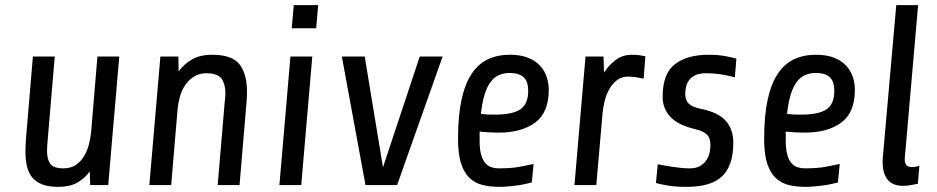

<svg xmlns="http://www.w3.org/2000/svg" viewBox="-20 -720 3646 747"><path d="M193 -500 165 -170Q164 -159 163.5 -149.5Q163 -140 163 -131Q163 -102 175 -83.5Q187 -65 227 -65Q256 -65 276 -79Q296 -93 308.5 -115Q321 -137 327 -162.5Q333 -188 335 -211L359 -500H444L401 0H331L329 -53Q309 -25 280 -9Q251 7 207 7Q169 7 144.5 -2.5Q120 -12 105.5 -29.5Q91 -47 85 -72.5Q79 -98 79 -130Q79 -142 79.5 -154Q80 -166 81 -180L108 -500Z M561 0 604 -500H674L675 -442Q697 -472 728 -489.5Q759 -507 805 -507Q883 -507 912 -469.5Q941 -432 941 -363Q941 -353 940.5 -342Q940 -331 939 -320L912 0H827L854 -320Q855 -328 856 -339.5Q857 -351 857 -358Q857 -392 842 -413.5Q827 -435 783 -435Q755 -435 734.5 -422Q714 -409 700.5 -389Q687 -369 680 -344Q673 -319 671 -296L646 0Z M1115 -610 1123 -700H1218L1210 -610ZM1067 0 1110 -500H1195L1152 0Z M1525 0H1402L1310 -500H1399L1470 -69L1613 -500H1702Z M2115 -370Q2115 -282 2062 -243Q2009 -204 1920 -204Q1900 -204 1883.5 -205Q1867 -206 1846 -208V-172Q1846 -138 1852.5 -116.5Q1859 -95 1869.5 -84Q1880 -73 1893 -69Q1906 -65 1920 -65Q1969 -65 2001 -71Q2033 -77 2056 -82L2049 -10Q2037 -7 2021 -3.5Q2005 0 1988 2Q1971 4 1954.5 5.5Q1938 7 1924 7Q1888 7 1858.5 0Q1829 -7 1807.5 -27Q1786 -47 1774 -83.5Q1762 -120 1762 -179Q1762 -269 1775.5 -331.5Q1789 -394 1815 -433Q1841 -472 1878.5 -489.5Q1916 -507 1963 -507Q2005 -507 2034 -495.5Q2063 -484 2081 -464.5Q2099 -445 2107 -420.5Q2115 -396 2115 -370ZM1962 -436Q1940 -436 1921.5 -428Q1903 -420 1889 -401.5Q1875 -383 1865.5 -352.5Q1856 -322 1851 -277Q1866 -275 1878.5 -274.5Q1891 -274 1905 -274Q1975 -274 2005 -295Q2035 -316 2035 -366Q2035 -380 2032 -393Q2029 -406 2021 -415.5Q2013 -425 1999 -430.5Q1985 -436 1962 -436Z M2484 -414Q2471 -417 2454.5 -419.5Q2438 -422 2424 -422Q2399 -422 2381 -408.5Q2363 -395 2351 -374Q2339 -353 2332.5 -327Q2326 -301 2324 -276L2300 0H2215L2258 -500H2328L2330 -438Q2350 -468 2376.5 -487.5Q2403 -507 2439 -507Q2457 -507 2468.5 -505Q2480 -503 2491 -501Z M2833 -165Q2833 -76 2790 -34.5Q2747 7 2651 7Q2608 7 2578.5 2Q2549 -3 2532 -8L2539 -81Q2548 -79 2562 -76.5Q2576 -74 2592.5 -71.5Q2609 -69 2627.5 -67Q2646 -65 2664 -65Q2688 -65 2703.5 -74Q2719 -83 2728 -96.5Q2737 -110 2740.5 -125.5Q2744 -141 2744 -155Q2744 -182 2731.5 -195.5Q2719 -209 2687 -217Q2618 -233 2588 -265.5Q2558 -298 2558 -343Q2558 -433 2605.5 -470Q2653 -507 2737 -507Q2774 -507 2802.5 -501.5Q2831 -496 2845 -492L2839 -419Q2827 -422 2815 -425Q2803 -428 2790 -430Q2777 -432 2761.5 -433.5Q2746 -435 2726 -435Q2702 -435 2686.5 -428Q2671 -421 2662 -409.5Q2653 -398 2649.5 -383.5Q2646 -369 2646 -354Q2646 -330 2660 -316.5Q2674 -303 2705 -297Q2775 -283 2804 -249.5Q2833 -216 2833 -165Z M3306 -370Q3306 -282 3253 -243Q3200 -204 3111 -204Q3091 -204 3074.5 -205Q3058 -206 3037 -208V-172Q3037 -138 3043.5 -116.5Q3050 -95 3060.5 -84Q3071 -73 3084 -69Q3097 -65 3111 -65Q3160 -65 3192 -71Q3224 -77 3247 -82L3240 -10Q3228 -7 3212 -3.5Q3196 0 3179 2Q3162 4 3145.5 5.5Q3129 7 3115 7Q3079 7 3049.5 0Q3020 -7 2998.5 -27Q2977 -47 2965 -83.5Q2953 -120 2953 -179Q2953 -269 2966.5 -331.5Q2980 -394 3006 -433Q3032 -472 3069.5 -489.5Q3107 -507 3154 -507Q3196 -507 3225 -495.5Q3254 -484 3272 -464.5Q3290 -445 3298 -420.5Q3306 -396 3306 -370ZM3153 -436Q3131 -436 3112.5 -428Q3094 -420 3080 -401.5Q3066 -383 3056.5 -352.5Q3047 -322 3042 -277Q3057 -275 3069.5 -274.5Q3082 -274 3096 -274Q3166 -274 3196 -295Q3226 -316 3226 -366Q3226 -380 3223 -393Q3220 -406 3212 -415.5Q3204 -425 3190 -430.5Q3176 -436 3153 -436Z M3551 -5Q3540 -3 3525 0Q3510 3 3490 3Q3476 3 3462 -1.5Q3448 -6 3437.5 -16.5Q3427 -27 3420.5 -45Q3414 -63 3414 -90Q3414 -95 3414.5 -105.5Q3415 -116 3416 -122L3467 -700H3552L3503 -137Q3502 -127 3501 -116.5Q3500 -106 3500 -103Q3500 -85 3506.5 -77.5Q3513 -70 3530 -70Q3538 -70 3545.5 -72Q3553 -74 3557 -75Z"/></svg>

Font: Share
Style: Italic
Weight: 400
Version: Version 1.002